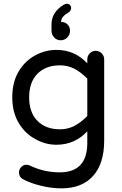

<svg xmlns="http://www.w3.org/2000/svg" viewBox="-20 -777 656 1032"><path d="M100.6 184.6Q82 172.9 82 149.4Q82 133.8 93.8 121.1Q105.5 108.4 122.1 108.4Q129.9 108.4 139.6 112.3Q215.8 149.4 300.8 149.4Q449.2 149.4 449.2 -8.8V-71.3Q381.8 1 283.2 1Q224.6 1 171.9 -28.3Q114.3 -58.6 80.1 -116.7Q45.9 -174.8 45.9 -253.9Q45.9 -335.9 81.1 -394.5Q115.2 -450.2 169.4 -479.5Q223.6 -508.8 283.2 -508.8Q381.8 -508.8 449.2 -436.5V-458Q449.2 -476.6 462.4 -490.2Q475.6 -503.9 494.1 -503.9Q512.7 -503.9 526.4 -490.2Q540 -476.6 540 -458V-21.5Q540 101.6 480.5 168.5Q420.9 235.4 309.6 235.4Q254.9 235.4 196.8 220.7Q138.7 206.1 100.6 184.6ZM449.2 -153.3V-354.5Q414.1 -389.6 379.4 -407.7Q344.7 -425.8 301.8 -425.8Q226.6 -425.8 181.6 -380.9Q136.7 -335.9 136.7 -253.9Q136.7 -171.9 181.6 -127Q226.6 -82 301.8 -82Q344.7 -82 379.4 -100.1Q414.1 -118.2 449.2 -153.3ZM256.8 -613.3V-645.5Q256.8 -711.9 323.2 -752Q333 -756.8 339.8 -756.8Q349.6 -756.8 356 -750Q362.3 -743.2 362.3 -733.4Q362.3 -720.7 350.6 -711.9Q328.1 -698.2 318.4 -686.5Q308.6 -674.8 308.6 -659.2Q329.1 -659.2 342.8 -646Q356.4 -632.8 356.4 -611.3Q356.4 -590.8 341.8 -575.7Q327.1 -560.5 306.6 -560.5Q285.2 -560.5 271 -575.7Q256.8 -590.8 256.8 -613.3Z"/></svg>

Font: jf-openhuninn-2.1
Style: Regular
Weight: 400
Designer: [Kosugi Maru]
Designed by MOTOYA      

[Varela Round]
Joe Prince (Latin component); Avraham Cornfeld (Hebrew component)
Foundry: justfont Co., Ltd.
Version: 2.1